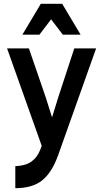

<svg xmlns="http://www.w3.org/2000/svg" viewBox="-20 -760 539 1003"><path d="M284 50Q251 142 200 182.5Q149 223 60 223V108Q113 106 143.5 84.5Q174 63 189 25L198 2L17 -507H131L218 -254L252 -147L285 -254L368 -507H482ZM308 -579 247 -659 186 -579H97L193 -740H305L401 -579Z"/></svg>

Font: Inria Sans
Style: Bold
Weight: 700
Designer: Black Foundry Team
Foundry: Black Foundry
Version: Version 1.2; ttfautohint (v1.8.3)